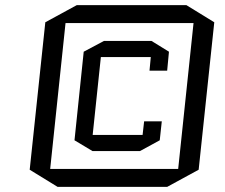

<svg xmlns="http://www.w3.org/2000/svg" viewBox="-20 -725 880 750"><path d="M756 -62 633 5H205L96 -62L157 -638L280 -705H708L817 -638ZM236 -635 176 -65H676L736 -635ZM543 -251H612L604 -177L527 -135H341L271 -177L307 -523L386 -565H572L640 -523L633 -449H564L569 -502H374L342 -198H537Z"/></svg>

Font: Quantico
Style: Italic
Weight: 400
Italic angle: -12°
Designer: Matt Desmond
Foundry: MADtype
Version: Version 2.002